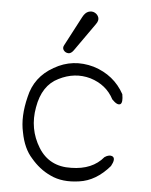

<svg xmlns="http://www.w3.org/2000/svg" viewBox="-50 -726 601 765"><g transform="rotate(5 250.0 -343.5)"><path d="M398 -343Q369 -399 304 -419Q240 -437 177 -405Q113 -374 98 -285Q82 -198 127 -125Q171 -54 259 -57Q343 -58 387 -111Q406 -124 420 -116Q432 -107 416 -78Q362 -15 295 -6Q228 4 180 -19Q156 -30 136.5 -45.5Q117 -61 101 -80Q67 -117 55 -181Q41 -243 61 -323Q79 -405 154 -447Q228 -490 313 -466Q396 -440 436 -367Q442 -334 432 -327Q420 -320 398 -343ZM250 -659Q260 -678 273.5 -682.5Q287 -687 298.5 -681Q310 -675 314 -663Q318 -651 307 -636L228 -524Q218 -510 206.5 -511Q195 -512 188.5 -521Q182 -530 188 -541Z"/></g></svg>

Font: Yomogi
Style: Regular
Weight: 400
Designer: satsuyako
Foundry: satsuyako
Version: Version 3.100